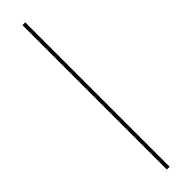

<svg xmlns="http://www.w3.org/2000/svg" viewBox="-326 -682 880 880"><g transform="rotate(-45 114.5 -242.0)"><path d="M123.5 -710.5V225.5H105.5V-710.5Z"/></g></svg>

Font: Anek Malayalam Medium Thin
Style: Regular
Weight: 250
Version: Version 1.003